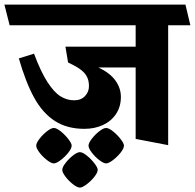

<svg xmlns="http://www.w3.org/2000/svg" viewBox="-45 -600 870 857"><path d="M39.1 -339.4 106.9 -360.4Q136.7 -280.3 166.3 -234.4Q195.8 -188.5 224.6 -170.4Q253.4 -152.3 285.6 -152.3Q316.4 -152.3 334.2 -170.9Q352.1 -189.5 352.1 -215.8Q352.1 -240.7 342.5 -258.5Q333 -276.4 313 -290.8Q293 -305.2 258.8 -321.3L247.1 -391.6H560.5V-487.3H-2L-25.4 -579.6H782.7L804.7 -487.3H705.6V47.9L560.5 20V-298.8H394.5Q445.8 -274.4 470.2 -240.5Q494.6 -206.5 494.6 -167.5Q494.6 -124.5 473.4 -92Q452.1 -59.6 415 -42.2Q377.9 -24.9 331.5 -24.9Q253.9 -24.9 199.5 -60.3Q145 -95.7 107.4 -164.1Q69.8 -232.4 39.1 -339.4ZM116.7 49.8Q116.7 38.6 131.3 19.5Q146 0.5 164.8 -14.2Q183.6 -28.8 195.3 -28.8Q207 -28.8 226.1 -13.7Q245.1 1.5 260 20.8Q274.9 40 274.9 49.8Q274.9 62.5 259.8 81.5Q244.6 100.6 225.3 115Q206.1 129.4 195.3 129.4Q184.1 129.4 165 114.7Q146 100.1 131.3 81.1Q116.7 62 116.7 49.8ZM350.1 49.8Q350.1 38.6 364.7 19.5Q379.4 0.5 398.2 -14.2Q417 -28.8 428.7 -28.8Q440.4 -28.8 459.5 -13.7Q478.5 1.5 493.4 20.8Q508.3 40 508.3 49.8Q508.3 62.5 493.2 81.5Q478 100.6 458.7 115Q439.5 129.4 428.7 129.4Q417.5 129.4 398.4 114.7Q379.4 100.1 364.7 81.1Q350.1 62 350.1 49.8ZM232.9 157.7Q232.9 146.5 247.6 127.4Q262.2 108.4 281 93.8Q299.8 79.1 311.5 79.1Q323.2 79.1 342.3 94.2Q361.3 109.4 376.2 128.7Q391.1 147.9 391.1 157.7Q391.1 170.4 376 189.5Q360.8 208.5 341.6 222.9Q322.3 237.3 311.5 237.3Q300.3 237.3 281.2 222.7Q262.2 208 247.6 189Q232.9 169.9 232.9 157.7Z"/></svg>

Font: Vesper Libre Heavy
Style: Regular
Weight: 900
Designer: Robert Keller & Kimya Gandhi
Foundry: Mota Italic
Version: Version 1.058